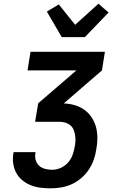

<svg xmlns="http://www.w3.org/2000/svg" viewBox="-20 -1017 640 1045"><path d="M255 8Q227 8 199.5 4.5Q172 1 147 -9Q122 -19 101.5 -36Q81 -53 68.5 -76Q56 -99 52 -126.5Q48 -154 53 -183L54 -189H173V-186Q169 -166 174 -147Q179 -128 192.5 -115.5Q206 -103 225 -98Q244 -93 264 -93Q287 -93 310 -103Q333 -113 350 -132Q367 -151 375 -174Q383 -197 387 -220Q390 -236 390.5 -252Q391 -268 388.5 -283Q386 -298 380 -312Q374 -326 362.5 -335.5Q351 -345 336 -349.5Q321 -354 305 -354H171L188 -455L396 -634H130L146 -735H551L535 -634L327 -454Q358 -453 387 -444.5Q416 -436 439 -419.5Q462 -403 478.5 -378.5Q495 -354 502.5 -325.5Q510 -297 510 -266Q510 -235 504 -204Q500 -175 490 -147Q480 -119 463 -93.5Q446 -68 422 -47.5Q398 -27 370.5 -14.5Q343 -2 313.5 3Q284 8 255 8ZM316 -815 235 -954 300 -993 389 -882 516 -997 543 -973 571 -949 442 -815Z"/></svg>

Font: Iosevka Extended Oblique
Style: Bold
Weight: 700
Width: 7
Italic angle: -9°
Monospace: yes
Designer: Belleve Invis
Foundry: Belleve Invis
Version: Version 32.5.0; ttfautohint (v1.8.4)